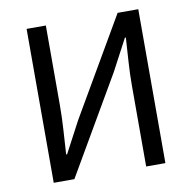

<svg xmlns="http://www.w3.org/2000/svg" viewBox="-75 -731 806 806"><g transform="rotate(-10 328.0 -328.0)"><path d="M90 0V-656H172V-317Q172 -265 168.5 -211.5Q165 -158 162 -108H166L237 -242L478 -656H566V0H484V-343Q484 -395 487.5 -447Q491 -499 494 -548H490L419 -414L178 0Z"/></g></svg>

Font: .
Style: 
Weight: 400
Designer: Paul D. Hunt, Dalton Maag
Foundry: Dalton Maag Ltd
Version: Version 1.200